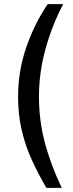

<svg xmlns="http://www.w3.org/2000/svg" viewBox="-20 -775 351 924"><path d="M284 -755Q232.5 -658 200 -543Q167.5 -428 167.5 -309Q167.5 -196.5 195.5 -90Q223.5 16.5 277 129H203Q162 58.5 131.2 -9.8Q100.5 -78 83.8 -151.5Q67 -225 67 -310Q67 -434 106.8 -548.2Q146.5 -662.5 209.5 -755Z"/></svg>

Font: Public Sans Medium
Style: Regular
Weight: 500
Designer: The Public Sans Project Authors: Dan O. Williams and USWDS (Libre Franklin designed by Pablo Impallari and Rodrigo Fuenz
Version: Version 1.007